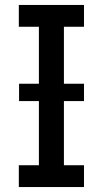

<svg xmlns="http://www.w3.org/2000/svg" viewBox="-20 -755 415 775"><path d="M56 0V-88H137V-647H56V-735H319V-647H238V-88H319V0ZM319 -347H57V-417H319Z"/></svg>

Font: Iosevka Custom Semibold
Style: Regular
Weight: 600
Designer: Belleve Invis
Foundry: Belleve Invis
Version: Version 27.0.2; ttfautohint (v1.8.4)